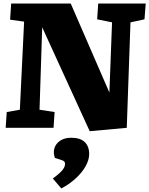

<svg xmlns="http://www.w3.org/2000/svg" viewBox="-20 -721 842 1083"><path d="M597 -199 612 -595 528 -612 534 -701H802L795 -612L716 -595L695 0L486 19L218 -567L203 -102L288 -89L282 0H12L18 -89L92 -102L116 -599L37 -610L43 -701H379ZM326 342 278 286Q305 266 320 251.5Q335 237 341 225.5Q347 214 347 203Q347 195 342.5 190Q338 185 325 181L290 170Q279 141 287 115Q295 89 319.5 72.5Q344 56 382 56Q432 56 457.5 80Q483 104 483 148Q483 180 463.5 215.5Q444 251 408.5 284Q373 317 326 342Z"/></svg>

Font: Literata Black
Style: Italic
Weight: 900
Italic angle: -2°
Designer: Latin by Veronika Burian and Jose Scaglione. Greek by Irene Vlachou. Cyrillic by Vera Evstafieva
Foundry: TypeTogether
Version: Version 3.002